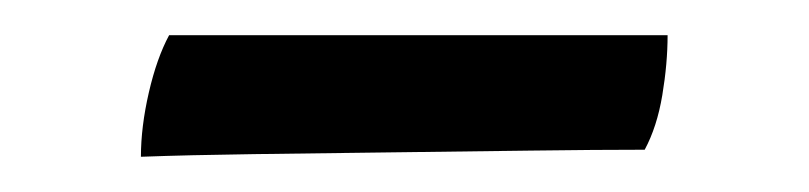

<svg xmlns="http://www.w3.org/2000/svg" viewBox="-20 -314 459 109"><path d="M359 -294Q359 -278 356 -260Q353 -242 346 -229Q319 -229 281 -228.5Q243 -228 202 -227.5Q161 -227 124 -226.5Q87 -226 60 -225Q60 -242 64.5 -261.5Q69 -281 76 -294Z"/></svg>

Font: Vollkorn
Style: Regular
Weight: 400
Designer: Friedrich Althausen
Foundry: Friedrich Althausen
Version: Version 4.104